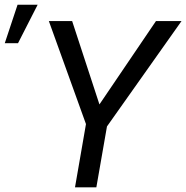

<svg xmlns="http://www.w3.org/2000/svg" viewBox="-78 -801 796 821"><path d="M-57.6 -616.2H-1L83 -780.8H-2.9ZM230.5 -710.9H130.9L289.6 -270.5L242.7 0H334L379.4 -260.3L698.2 -710.9H588.9L347.2 -354.5Z"/></svg>

Font: Roboto
Style: Italic
Weight: 400
Italic angle: -12°
Designer: Google
Version: Version 2.137; 2017